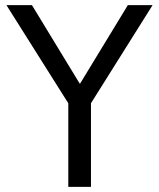

<svg xmlns="http://www.w3.org/2000/svg" viewBox="-20 -725 618 745"><path d="M245 0V-367L261 -299L5 -705H104L289 -401H291L476 -705H572L317 -299L333 -367V0Z"/></svg>

Font: Nunito Sans 7pt SemiCondensed
Style: Regular
Weight: 400
Width: 4
Designer: Vernon Adams
Foundry: Vernon Adams
Version: Version 3.101;gftools[0.9.27]